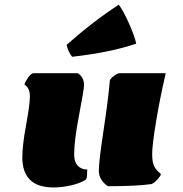

<svg xmlns="http://www.w3.org/2000/svg" viewBox="-20 -804 788 828"><path d="M76.2 -126Q76.2 -176.3 92.5 -264.6Q108.9 -353 108.9 -388.7Q108.9 -424.3 85.9 -439Q85.9 -446.8 100.1 -467.5Q114.3 -488.3 124.5 -488.3H315.4Q324.7 -483.4 333.5 -470.5Q342.3 -457.5 342.3 -437.5Q342.3 -417.5 321 -307.9Q299.8 -198.2 299.8 -136.7Q299.8 -105.5 315.7 -89.1Q331.5 -72.8 356.4 -72.8Q355.5 -66.4 355.5 -56.6Q355.5 -35.2 349.6 -28.8Q325.7 -13.7 286.4 -4.6Q247.1 4.4 210.9 4.4Q76.2 4.4 76.2 -126ZM444.8 -1Q406.2 -28.3 406.2 -67.9Q406.2 -107.4 427 -245.1Q447.8 -382.8 453.6 -456.1Q453.6 -462.4 469.5 -475.3Q485.4 -488.3 496.6 -488.3H694.8Q668.5 -375 652.3 -275.4Q636.2 -175.8 636.2 -139.6Q636.2 -103.5 645.3 -86.4Q654.3 -69.3 673.8 -53.7Q673.8 -46.9 659.7 -31Q645.5 -15.1 633.8 -10.3Q570.8 -1 444.8 -1ZM291 -559.1Q274.4 -580.1 267.1 -610.4Q381.8 -711.9 492.2 -783.7Q511.7 -758.3 536.6 -702.1Q561.5 -646 567.4 -615.7Q457.5 -578.1 291 -559.1Z"/></svg>

Font: Emblema One
Style: Regular
Weight: 400
Designer: Riccardo De Franceschi
Foundry: Riccardo De Franceschi
Version: Version 1.003